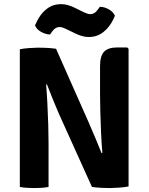

<svg xmlns="http://www.w3.org/2000/svg" viewBox="-20 -924 734 949"><path d="M269 -366.5Q252.5 -405 237.8 -441.5Q223 -478 212 -507L208 -506Q211.5 -464.5 214.2 -412.2Q217 -360 218.5 -307.8Q220 -255.5 220 -214.5V0Q201.5 3.5 183.2 4.5Q165 5.5 150.5 5.5Q137 5.5 116.5 4.5Q96 3.5 78 0V-680.5Q96 -684.5 124.8 -686.5Q153.5 -688.5 168.5 -688.5Q183.5 -688.5 208 -687.5Q232.5 -686.5 257 -683L419 -317.5Q438 -274 454.5 -234.2Q471 -194.5 482 -167L486 -168.5Q482 -214 479.5 -268Q477 -322 475.8 -372.2Q474.5 -422.5 474.5 -457V-597Q474.5 -648 494.8 -668.8Q515 -689.5 559.5 -689.5H608.5L615.5 -682.5V-2.5Q597 1.5 568 3.5Q539 5.5 523.5 5.5Q508 5.5 483.8 4.5Q459.5 3.5 434.5 0ZM305 -781.5Q297.5 -785 289.5 -787.8Q281.5 -790.5 273.5 -790.5Q264.5 -790.5 254.8 -784.8Q245 -779 236.5 -766.5L227.5 -753.5Q206 -754 183.5 -766.2Q161 -778.5 153 -798.5L161.5 -816.5Q179.5 -855 210 -879.2Q240.5 -903.5 282.5 -903.5Q300.5 -903.5 317.5 -898.2Q334.5 -893 348.5 -886L395.5 -863Q403 -859.5 411.2 -856.8Q419.5 -854 427.5 -854Q436.5 -854 446 -859.5Q455.5 -865 464.5 -878L473.5 -890.5Q495 -890.5 517.5 -878Q540 -865.5 548 -846L539.5 -827.5Q521.5 -789.5 490.5 -765.2Q459.5 -741 418.5 -741Q400.5 -741 383 -746.5Q365.5 -752 352.5 -758.5Z"/></svg>

Font: Signika Negative SC
Style: Bold
Weight: 700
Designer: Anna Giedryś
Foundry: Anna Giedryś
Version: Version 2.000; ttfautohint (v1.8.3) -l 8 -r 50 -G 200 -x 9 -